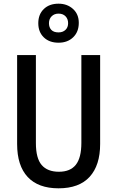

<svg xmlns="http://www.w3.org/2000/svg" viewBox="-20 -1013 637 1043"><path d="M524 -231Q524 -115 467 -52.5Q410 10 298 10Q188 10 130.5 -51.5Q73 -113 73 -231V-714H175V-236Q175 -153 206.5 -116.5Q238 -80 300 -80Q362 -80 392 -118Q422 -156 422 -237V-714H524ZM298 -781Q248 -781 218 -810Q188 -839 188 -887Q188 -935 218 -964Q248 -993 298 -993Q345 -993 376.5 -964.5Q408 -936 408 -889Q408 -840 377.5 -810.5Q347 -781 298 -781ZM298 -837Q321 -837 335.5 -850.5Q350 -864 350 -887Q350 -910 336 -924.5Q322 -939 298 -939Q275 -939 260.5 -924.5Q246 -910 246 -887Q246 -864 259 -850.5Q272 -837 298 -837Z"/></svg>

Font: Noto Sans Telugu Condensed Medium
Style: Regular
Weight: 500
Width: 3
Designer: Jelle Bosma - Monotype Design Team
Foundry: Monotype Imaging Inc.
Version: Version 2.005; ttfautohint (v1.8.4.7-5d5b)